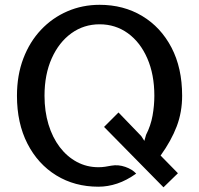

<svg xmlns="http://www.w3.org/2000/svg" viewBox="-20 -762 826 798"><path d="M389 14Q290.5 14 214 -33Q137.5 -80 94 -165Q50.5 -250 50.5 -364Q50.5 -449.5 77 -519Q103.5 -588.5 150.5 -638.2Q197.5 -688 260 -715Q322.5 -742 394 -742Q493.5 -742 571 -695.5Q648.5 -649 692.8 -564.2Q737 -479.5 737 -364Q737 -296 714.5 -236.8Q692 -177.5 647.5 -115.5L719.5 -42L659.5 16.5L412.5 -234.5L472.5 -294.5L567 -196.5L580 -176.5L587 -201.5Q606.5 -239.5 614 -281.2Q621.5 -323 621.5 -364Q621.5 -452.5 592.2 -519.5Q563 -586.5 511.5 -623.8Q460 -661 394 -661Q328.5 -661 276.8 -623.8Q225 -586.5 195 -519.5Q165 -452.5 165 -364Q165 -299.5 181.5 -245Q198 -190.5 228.2 -150.8Q258.5 -111 299.5 -89Q340.5 -67 389 -67Q404 -67 416.8 -69Q429.5 -71 443 -73.5Q471.5 -78.5 500.5 -68.5Q529.5 -58.5 546 -40.5Q506 -12 467 1Q428 14 389 14Z"/></svg>

Font: Expletus Sans Medium
Style: Regular
Weight: 500
Version: Version 7.500